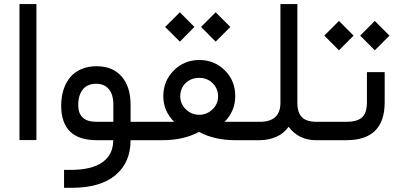

<svg xmlns="http://www.w3.org/2000/svg" viewBox="-20 -671 1912 919"><path d="M73.2 -651.4H154.3V-0.5H73.2Z M605 0Q605 106.9 532.5 167.5Q460 228 322.8 228H286.6V142.1H319.8Q418 142.1 469.7 106Q521.5 69.8 522 1V0H442.9Q272.9 0 272.9 -165.5Q272.9 -206.5 283.7 -240.7Q294.4 -274.9 315.2 -300.3Q335.9 -325.7 368.4 -339.8Q400.9 -354 442.4 -354Q519.5 -354 562.3 -304.7Q605 -255.4 605 -169.9V-87.9H673.8Q686 -87.9 686 -47.4V-42Q686 0 673.8 0ZM354.5 -167.5Q354.5 -87.9 442.4 -87.9H522.5V-170.4Q522.5 -219.2 500.7 -244.6Q479 -270 440.4 -270Q398.4 -270 376.5 -242.9Q354.5 -215.8 354.5 -167.5Z M668.9 -87.9H813.5Q761.7 -140.1 761.7 -210.4Q761.7 -283.7 811.8 -333.7Q861.8 -383.8 934.1 -383.8Q1006.3 -383.8 1056.2 -334.2Q1106 -284.7 1106 -210.9Q1106 -139.2 1054.7 -87.9H1172.9Q1184.1 -87.9 1184.1 -47.4V-42Q1184.1 0 1172.9 0H1106.4Q1006.3 0 932.6 -39.6Q858.4 0 758.3 0H668.9Q656.7 0 656.7 -42V-47.4Q656.7 -87.9 668.9 -87.9ZM933.6 -298.3Q894.5 -298.3 868.7 -273.4Q842.8 -248.5 842.8 -210Q842.8 -173.8 869.6 -147.7Q896.5 -121.6 933.6 -121.6Q970.2 -121.6 997.1 -147.5Q1023.9 -173.3 1023.9 -210Q1023.9 -246.6 998 -272.5Q972.2 -298.3 933.6 -298.3ZM942.4 -542 1012.2 -612.3 1082.5 -542 1012.2 -471.7ZM770.5 -542 840.8 -612.3 910.6 -542 840.8 -471.7Z M1168 -87.9H1223.1Q1322.3 -87.9 1322.3 -179.2V-651.4H1403.3V-179.2Q1403.3 -132.3 1425 -110.1Q1446.8 -87.9 1497.1 -87.9H1504.9Q1516.1 -87.9 1516.1 -47.4V-42Q1516.1 0 1504.9 0H1492.2Q1409.7 0 1361.3 -64Q1338.4 -31.7 1301.8 -15.9Q1265.1 0 1224.1 0H1168Q1155.8 0 1155.8 -42V-47.4Q1155.8 -87.9 1168 -87.9Z M1499.5 -87.9H1637.7Q1689 -87.9 1712.6 -108.9Q1736.3 -129.9 1736.3 -182.1V-325.7H1821.3V-181.6Q1821.3 0 1638.2 0H1499.5Q1487.3 0 1487.3 -42V-47.4Q1487.3 -87.9 1499.5 -87.9ZM1704.1 -500.5 1773.9 -570.8 1844.2 -500.5 1773.9 -430.2ZM1532.2 -500.5 1602.5 -570.8 1672.4 -500.5 1602.5 -430.2Z"/></svg>

Font: Shabnam FD-WOL
Style: FD-WOL
Weight: 400
Foundry: DejaVu fonts team - Redesigned by Saber Rastikerdar - Based on Vazir font
Version: Version 5.0.1